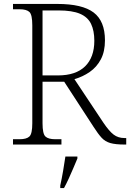

<svg xmlns="http://www.w3.org/2000/svg" viewBox="-20 -734 661 975"><path d="M46 0V-27H79Q115 -27 129.5 -41Q144 -55 144 -108V-605Q144 -659 129.5 -673Q115 -687 79 -687H46V-714H271Q398 -714 455.5 -670.5Q513 -627 513 -529Q513 -472 492 -432.5Q471 -393 435.5 -368.5Q400 -344 358 -332L505 -111Q534 -68 557 -50.5Q580 -33 612 -33H621V0H613Q567 0 540.5 -7.5Q514 -15 496 -34.5Q478 -54 455 -90L306 -319H196V-108Q196 -55 210.5 -41Q225 -27 261 -27H292V0ZM274 -351Q365 -351 412 -397Q459 -443 459 -527Q459 -578 442.5 -612.5Q426 -647 386.5 -664Q347 -681 277 -681H196V-351ZM286 208Q294 172 300.5 133.5Q307 95 312 61H373V71Q364 92 352.5 119.5Q341 147 328.5 174Q316 201 305 221H286Z"/></svg>

Font: Noto Serif Tibetan ExtraLight
Style: Regular
Weight: 200
Designer: Monotype Design Team
Foundry: Monotype Imaging Inc.
Version: Version 2.103; ttfautohint (v1.8.4.7-5d5b)